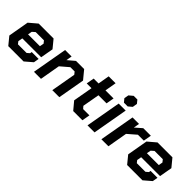

<svg xmlns="http://www.w3.org/2000/svg" viewBox="133 -1632 2553 2553"><g transform="rotate(45 1409.0 -356.0)"><path d="M26 -110 77 -402 190 -498H470L562 -386L530 -205H175L164 -141L190 -108H352L388 -139L392 -165H522L509 -90L404 0H116ZM414 -297 425 -355 397 -390H242L202 -355L191 -297Z M687 -498H809L794 -415L892 -498H1045L1143 -379L1076 0H944L1006 -351L978 -386H898L781 -286L731 0H599Z M1245 -110 1294 -387H1204L1224 -498H1316L1344 -660H1474L1446 -498H1598L1578 -386H1426L1383 -145L1412 -112H1530L1510 0H1337Z M1697 -602 1708 -666 1763 -712H1832L1869 -666L1858 -600L1806 -556H1735ZM1694 -498H1826L1738 0H1606Z M1955 -498H2077L2062 -415L2157 -498H2299L2279 -386H2168L2048 -282L1999 0H1867Z M2261 -110 2312 -402 2425 -498H2705L2797 -386L2765 -205H2410L2399 -141L2425 -108H2587L2623 -139L2627 -165H2757L2744 -90L2639 0H2351ZM2649 -297 2660 -355 2632 -390H2477L2437 -355L2426 -297Z"/></g></svg>

Font: Chakra Petch
Style: Bold Italic
Weight: 700
Italic angle: -10°
Designer: Katatrad Aksorn Co.,Ltd.
Foundry: Cadson Demak Co.,Ltd.
Version: Version 1.000; ttfautohint (v1.6)